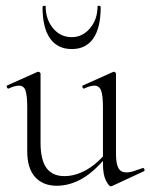

<svg xmlns="http://www.w3.org/2000/svg" viewBox="-20 -648 530 677"><path d="M180 7Q132 7 104 -23.5Q76 -54 76 -115V-270Q76 -311 70 -328.5Q64 -346 47 -346Q32 -346 11 -336Q7 -334 4.5 -340Q2 -346 6 -347L111 -394Q113 -395 115 -395Q117 -395 120 -393Q123 -391 123 -388V-145Q123 -84 144 -55.5Q165 -27 207 -27Q248 -27 289 -51.5Q330 -76 361 -119L366 -108Q317 -46 272 -19.5Q227 7 180 7ZM389 -388V-105Q389 -71 397.5 -55.5Q406 -40 426 -40Q437 -40 450 -44Q463 -48 482 -55Q487 -57 489 -51.5Q491 -46 487 -44L375 8Q373 9 371 9Q364 9 353.5 -11.5Q343 -32 343 -71V-270Q343 -311 336.5 -328.5Q330 -346 313 -346Q298 -346 277 -336Q273 -334 271 -340Q269 -346 273 -347L378 -394Q380 -395 381 -395Q383 -395 386 -393Q389 -391 389 -388ZM130 -623Q130 -627 135.5 -627.5Q141 -628 141 -626Q141 -580 167 -548.5Q193 -517 233 -517Q271 -517 297.5 -548.5Q324 -580 324 -626Q324 -628 329.5 -627.5Q335 -627 335 -623Q335 -550 309 -512.5Q283 -475 233 -475Q183 -475 156.5 -512.5Q130 -550 130 -623Z"/></svg>

Font: Cormorant Infant Light
Style: Regular
Weight: 300
Designer: Christian Thalmann (Catharsis Fonts)
Foundry: Catharsis Fonts
Version: Version 4.001